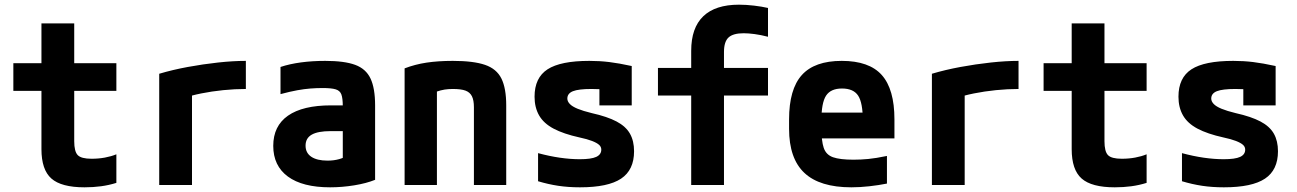

<svg xmlns="http://www.w3.org/2000/svg" viewBox="-20 -790 5540 820"><path d="M341 10Q242 10 199.5 -27.5Q157 -65 157 -153V-402H37V-520H157V-690H297V-520H477V-402H297V-187Q297 -143 312 -127.5Q327 -112 371 -112Q401 -112 428 -117Q455 -122 477 -131V-9Q445 1 411.5 5.5Q378 10 341 10Z M660 -475Q717 -492 782 -504Q847 -516 911.5 -523Q976 -530 1030 -530V-410Q983 -410 933.5 -405Q884 -400 839.5 -391Q795 -382 761 -370L800 -435V0H660Z M1390 10Q1272 10 1209.5 -36Q1147 -82 1147 -167Q1147 -252 1210 -296Q1273 -340 1394 -340H1509V-230H1392Q1338 -230 1311.5 -215Q1285 -200 1285 -168Q1285 -137 1309.5 -120.5Q1334 -104 1379 -104Q1406 -104 1429 -110.5Q1452 -117 1472 -131L1444 -58V-336Q1444 -370 1438 -386.5Q1432 -403 1413.5 -408.5Q1395 -414 1358 -414Q1332 -414 1306 -412Q1280 -410 1249.5 -404.5Q1219 -399 1178 -388V-504Q1217 -517 1265.5 -523.5Q1314 -530 1369 -530Q1451 -530 1497 -513Q1543 -496 1562.5 -454.5Q1582 -413 1582 -340V-22Q1545 -7 1493 1.5Q1441 10 1390 10Z M1708 -498Q1752 -515 1801.5 -522.5Q1851 -530 1914 -530Q2002 -530 2051.5 -513Q2101 -496 2121.5 -454.5Q2142 -413 2142 -340V0H2004V-332Q2004 -362 1995.5 -379Q1987 -396 1968 -403Q1949 -410 1914 -410Q1895 -410 1879 -407.5Q1863 -405 1842.5 -398Q1822 -391 1790 -376L1846 -462V0H1708Z M2457 10Q2407 10 2364 3.5Q2321 -3 2278 -16V-136Q2326 -123 2371 -116.5Q2416 -110 2456 -110Q2505 -110 2526.5 -120Q2548 -130 2548 -151Q2548 -163 2538.5 -171.5Q2529 -180 2508.5 -188Q2488 -196 2455 -203Q2387 -218 2344.5 -240.5Q2302 -263 2282.5 -297Q2263 -331 2263 -377Q2263 -458 2318.5 -494Q2374 -530 2497 -530Q2541 -530 2582 -525Q2623 -520 2678 -508V-340H2540V-480L2599 -405Q2567 -408 2545 -409Q2523 -410 2506 -410Q2451 -410 2427 -400.5Q2403 -391 2403 -369Q2403 -357 2413.5 -346Q2424 -335 2447 -325.5Q2470 -316 2507 -307Q2574 -292 2613.5 -271Q2653 -250 2670.5 -219Q2688 -188 2688 -144Q2688 -64 2632.5 -27Q2577 10 2457 10Z M2932 0V-382H2790V-500H2932V-573Q2932 -671 2983.5 -720.5Q3035 -770 3136 -770Q3167 -770 3200.5 -766Q3234 -762 3260 -756V-633Q3229 -641 3202.5 -644.5Q3176 -648 3156 -648Q3111 -648 3091.5 -630Q3072 -612 3072 -568V-500H3260V-382H3072V0Z M3616 10Q3481 10 3415.5 -51.5Q3350 -113 3350 -240V-280Q3350 -409 3404.5 -469.5Q3459 -530 3575 -530Q3692 -530 3746 -469.5Q3800 -409 3800 -280V-199H3423V-309H3693L3665 -274Q3665 -351 3645 -381.5Q3625 -412 3576 -412Q3528 -412 3508 -381.5Q3488 -351 3488 -274V-246Q3488 -188 3498 -158.5Q3508 -129 3537.5 -118.5Q3567 -108 3625 -108Q3656 -108 3688 -111Q3720 -114 3768 -124V-6Q3733 1 3693 5.5Q3653 10 3616 10Z M3960 -475Q4017 -492 4082 -504Q4147 -516 4211.5 -523Q4276 -530 4330 -530V-410Q4283 -410 4233.5 -405Q4184 -400 4139.5 -391Q4095 -382 4061 -370L4100 -435V0H3960Z M4741 10Q4642 10 4599.5 -27.5Q4557 -65 4557 -153V-402H4437V-520H4557V-690H4697V-520H4877V-402H4697V-187Q4697 -143 4712 -127.5Q4727 -112 4771 -112Q4801 -112 4828 -117Q4855 -122 4877 -131V-9Q4845 1 4811.5 5.5Q4778 10 4741 10Z M5207 10Q5157 10 5114 3.5Q5071 -3 5028 -16V-136Q5076 -123 5121 -116.5Q5166 -110 5206 -110Q5255 -110 5276.5 -120Q5298 -130 5298 -151Q5298 -163 5288.5 -171.5Q5279 -180 5258.5 -188Q5238 -196 5205 -203Q5137 -218 5094.5 -240.5Q5052 -263 5032.5 -297Q5013 -331 5013 -377Q5013 -458 5068.5 -494Q5124 -530 5247 -530Q5291 -530 5332 -525Q5373 -520 5428 -508V-340H5290V-480L5349 -405Q5317 -408 5295 -409Q5273 -410 5256 -410Q5201 -410 5177 -400.5Q5153 -391 5153 -369Q5153 -357 5163.5 -346Q5174 -335 5197 -325.5Q5220 -316 5257 -307Q5324 -292 5363.5 -271Q5403 -250 5420.5 -219Q5438 -188 5438 -144Q5438 -64 5382.5 -27Q5327 10 5207 10Z"/></svg>

Font: M PLUS Code Latin SemiExpanded
Style: Bold
Weight: 700
Width: 6
Designer: Coji Morishita
Foundry: UNDERFOREST DESIGN
Version: Version 1.002; ttfautohint (v1.8.3)